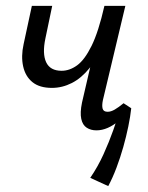

<svg xmlns="http://www.w3.org/2000/svg" viewBox="-20 -436 501 651"><path d="M156 -138Q114 -138 90 -157.5Q66 -177 58.5 -211Q51 -245 60 -286L88 -416H157L134 -306Q123 -254 136.5 -225Q150 -196 189 -196Q216 -196 241.5 -214.5Q267 -233 290.5 -280.5Q314 -328 334 -416H369Q354 -344 332.5 -291.5Q311 -239 283.5 -205Q256 -171 223.5 -154.5Q191 -138 156 -138ZM307 6Q288 6 274 -3Q260 -12 255.5 -33Q251 -54 258 -88L334 -416H405L329 -97Q325 -78 328 -67.5Q331 -57 345 -57Q356 -57 369 -64.5Q382 -72 399 -86L425 -69Q405 -45 385 -28Q365 -11 345.5 -2.5Q326 6 307 6ZM347 195 286 167Q312 129 331 87Q350 45 364 5.5Q378 -34 387 -66L425 -69Q422 -41 415 -7Q408 27 398 62.5Q388 98 375 132.5Q362 167 347 195Z"/></svg>

Font: Ysabeau Office Medium
Style: Italic
Weight: 500
Italic angle: -12°
Designer: Christian Thalmann (Catharsis Fonts)
Version: Version 2.001;gftools[0.9.30]; featfreeze: tnum,lnum,ss02